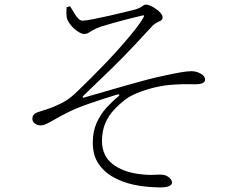

<svg xmlns="http://www.w3.org/2000/svg" viewBox="-20 -774 1040 836"><path d="M339 -684Q330 -684 321 -693Q312 -702 303.5 -716.5Q295 -731 285 -747L270 -742Q269 -732 269 -720.5Q269 -709 270 -701Q272 -688 281 -674.5Q290 -661 302 -650Q314 -639 326 -632.5Q338 -626 346 -626Q357 -626 364 -630.5Q371 -635 383 -642Q395 -649 419 -658Q444 -666 475 -674.5Q506 -683 538.5 -691.5Q571 -700 598 -706Q604 -708 606.5 -706.5Q609 -705 604 -697Q592 -675 566.5 -643Q541 -611 508.5 -574Q476 -537 441.5 -501Q407 -465 377 -435Q347 -405 327 -386Q298 -357 277.5 -342.5Q257 -328 227 -315Q205 -305 183.5 -298Q162 -291 143 -285Q132 -281 126.5 -274Q121 -267 121 -257Q121 -248 126.5 -241.5Q132 -235 140 -231.5Q148 -228 155 -228Q168 -228 182 -234.5Q196 -241 216.5 -253Q237 -265 268 -281Q308 -302 369 -323Q430 -344 489 -362Q498 -364 499.5 -361.5Q501 -359 494 -353Q469 -333 443.5 -305Q418 -277 401 -239.5Q384 -202 384 -153Q384 -98 409 -61Q434 -24 474.5 -2Q515 20 561 30Q592 37 625 39.5Q658 42 676 42Q705 42 717 36Q729 30 729 21Q729 10 717.5 0Q706 -10 695 -12Q679 -15 653 -13Q627 -11 587 -16Q515 -25 470 -60Q425 -95 424 -159Q424 -204 438.5 -237.5Q453 -271 476.5 -296Q500 -321 525 -340Q544 -355 577.5 -369Q611 -383 654.5 -393.5Q698 -404 745 -406Q778 -408 795 -407.5Q812 -407 827 -407Q853 -407 863 -412.5Q873 -418 873 -428Q873 -437 865 -445Q857 -453 843 -458.5Q829 -464 812 -464Q796 -464 766.5 -459Q737 -454 683 -442Q658 -437 618 -426.5Q578 -416 531 -402.5Q484 -389 435.5 -375Q387 -361 345 -349Q341 -348 340 -350.5Q339 -353 342 -356Q381 -394 411.5 -423Q442 -452 468 -477.5Q494 -503 519 -528.5Q544 -554 572 -584Q600 -614 636 -653Q650 -669 662 -675Q674 -681 681 -685Q688 -689 688 -698Q688 -707 680 -716.5Q672 -726 660 -734.5Q648 -743 636 -748.5Q624 -754 617 -754Q610 -754 605.5 -751Q601 -748 593.5 -743Q586 -738 570 -733Q558 -730 526 -722Q494 -714 456 -705.5Q418 -697 385.5 -690.5Q353 -684 339 -684Z"/></svg>

Font: Noto Serif TC
Style: Regular
Weight: 200
Designer: Ryoko NISHIZUKA 西塚涼子 (kana & ideographs); Frank Grießhammer (Latin, Greek & Cyrillic); Wenlong ZHANG 张文龙 (bopomofo); San
Foundry: Adobe
Version: Version 2.001;hotconv 1.1.0;makeotfexe 2.6.0